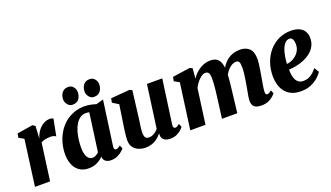

<svg xmlns="http://www.w3.org/2000/svg" viewBox="-72 -1318 3187 1850"><g transform="rotate(-20 1521.5 -392.5)"><path d="M41.5 0 104.5 -470 52.5 -499 60.5 -541 221 -567 247 -550 242 -458.5 239.5 -422Q248 -450.5 262.8 -476.8Q277.5 -503 298.2 -523.2Q319 -543.5 344.5 -555.2Q370 -567 400 -567Q413 -567 421.8 -563.5Q430.5 -560 434 -557L400.5 -386Q397.5 -390 383.5 -396.2Q369.5 -402.5 346 -402.5Q331 -402.5 316.5 -401Q302 -399.5 289 -396.8Q276 -394 265.5 -389.2Q255 -384.5 247.5 -378L196.5 0Z M882 -109.5Q879.5 -90 884.8 -81.5Q890 -73 901 -73Q908 -73 918.5 -77.5Q929 -82 946 -95L960 -60.5Q954.5 -52 935.5 -35Q916.5 -18 887 -4Q857.5 10 819.5 10Q787.5 10 766.2 -5Q745 -20 742 -49L742.5 -55.5Q727 -39 705 -24Q683 -9 655.2 0.5Q627.5 10 593.5 10Q533.5 10 495.2 -17.8Q457 -45.5 439 -92Q421 -138.5 421 -193Q421 -250.5 435.5 -305.2Q450 -360 478 -407.5Q506 -455 546.8 -490.8Q587.5 -526.5 640 -546.8Q692.5 -567 755.5 -567Q784.5 -567 817 -560.2Q849.5 -553.5 871 -546L945.5 -567ZM779 -496.5Q771 -498.5 762.2 -499.5Q753.5 -500.5 744.5 -500.5Q710 -500.5 684 -482Q658 -463.5 639.5 -432.5Q621 -401.5 609.5 -362.2Q598 -323 593 -280.8Q588 -238.5 588 -198.5Q588 -159.5 596.8 -131.5Q605.5 -103.5 622 -88.5Q638.5 -73.5 661 -73.5Q670 -73.5 678.5 -76Q687 -78.5 695.2 -82.8Q703.5 -87 711 -92.8Q718.5 -98.5 725.5 -105.5ZM653 -619.5Q624 -619.5 603.8 -644.8Q583.5 -670 584 -700.5Q585 -740 607.2 -767.8Q629.5 -795.5 669 -795.5Q704 -795.5 722.8 -771Q741.5 -746.5 741.5 -717.5Q741.5 -677.5 720.8 -648.5Q700 -619.5 653 -619.5ZM873 -619.5Q844 -619.5 823.8 -644.8Q803.5 -670 804 -700.5Q805 -740 826.8 -767.8Q848.5 -795.5 889 -795.5Q923 -795.5 942.5 -771Q962 -746.5 961.5 -717.5Q961 -677.5 940 -648.5Q919 -619.5 873 -619.5Z M1171 10Q1141 10 1108.8 -1.8Q1076.5 -13.5 1053.8 -40.8Q1031 -68 1030 -114.5Q1030 -132 1031.8 -153Q1033.5 -174 1036.5 -197.2Q1039.5 -220.5 1043 -244.5Q1046.5 -268.5 1050 -291.5L1077 -470.5L1015 -508.5L1023 -551L1217 -567L1242 -555L1209 -288Q1206.5 -266.5 1203.2 -244.5Q1200 -222.5 1197.2 -202.2Q1194.5 -182 1192.8 -165.5Q1191 -149 1191 -138Q1191 -114 1196 -99.5Q1201 -85 1211 -78.2Q1221 -71.5 1237.5 -71.5Q1257 -71.5 1274.8 -78.8Q1292.5 -86 1307.8 -98Q1323 -110 1334.5 -124L1394.5 -563H1551.5L1488.5 -109.5Q1486 -90.5 1491.8 -81.8Q1497.5 -73 1508.5 -73Q1517 -73 1525.5 -77.2Q1534 -81.5 1552.5 -95L1566.5 -61Q1561.5 -52.5 1543.8 -35.5Q1526 -18.5 1497.2 -4.2Q1468.5 10 1430 10Q1389.5 10 1368.5 -4Q1347.5 -18 1342.5 -42Q1342 -45 1341.5 -48.8Q1341 -52.5 1341 -56.5Q1341 -60.5 1341.5 -64.8Q1342 -69 1342.5 -72.5L1340.5 -73.5Q1328 -58.5 1312.2 -43.8Q1296.5 -29 1276 -16.8Q1255.5 -4.5 1229.8 2.8Q1204 10 1171 10Z M1860 -555 1851 -450.5Q1866 -475 1887.2 -496.2Q1908.5 -517.5 1933.5 -533.5Q1958.5 -549.5 1986 -558.2Q2013.5 -567 2042.5 -567Q2077.5 -567 2102 -554.2Q2126.5 -541.5 2140.2 -511.8Q2154 -482 2157 -431.5Q2157.5 -423.5 2157.5 -414Q2157.5 -404.5 2156.8 -394.5Q2156 -384.5 2155 -374L2133.5 -407Q2149 -447 2170.5 -476.8Q2192 -506.5 2219.2 -526.8Q2246.5 -547 2279 -557Q2311.5 -567 2349 -567Q2405 -567 2441.5 -534.2Q2478 -501.5 2478 -420Q2478 -405 2474 -374Q2470 -343 2464.5 -308.5Q2459 -274 2454 -247Q2449.5 -222 2444.8 -195Q2440 -168 2436.5 -143.2Q2433 -118.5 2433 -100.5Q2433 -82.5 2438.8 -77.8Q2444.5 -73 2452 -73Q2460.5 -73 2469.8 -77.8Q2479 -82.5 2496 -95.5L2510 -61Q2504.5 -53.5 2486.5 -36.5Q2468.5 -19.5 2438 -4.8Q2407.5 10 2364 10Q2321.5 10 2300.5 -2.8Q2279.5 -15.5 2273.2 -34.2Q2267 -53 2267 -71.5Q2267 -86 2270.8 -109.8Q2274.5 -133.5 2280 -161.2Q2285.5 -189 2290 -216.5Q2294.5 -243 2299.8 -275.8Q2305 -308.5 2308.8 -341.5Q2312.5 -374.5 2312 -403Q2311.5 -443.5 2302 -457.2Q2292.5 -471 2272.5 -471Q2254 -471 2233.8 -460.8Q2213.5 -450.5 2194.2 -430.8Q2175 -411 2159.2 -383.5Q2143.5 -356 2134 -321.5L2157.5 -410Q2157.5 -387 2155.8 -358.8Q2154 -330.5 2151.2 -301.5Q2148.5 -272.5 2145 -247L2116 0H1959L1987 -216Q1990.5 -243.5 1994.2 -275.5Q1998 -307.5 2000.5 -339.8Q2003 -372 2002.5 -400Q2001 -445.5 1990 -458.2Q1979 -471 1956 -471Q1942.5 -471 1927.2 -462.5Q1912 -454 1896 -438.5Q1880 -423 1865.2 -403Q1850.5 -383 1839 -360.5L1790 0H1634L1698 -470L1646 -499L1654 -541L1834 -567Z M2991.5 -106Q2978.5 -84.5 2948.8 -57Q2919 -29.5 2873.8 -9Q2828.5 11.5 2767.5 11.5Q2710 11.5 2670.2 -7.5Q2630.5 -26.5 2606 -58.8Q2581.5 -91 2570.5 -130.8Q2559.5 -170.5 2559 -212Q2558.5 -290 2581.8 -355.5Q2605 -421 2647 -469Q2689 -517 2746 -543.8Q2803 -570.5 2869 -570.5Q2923 -570.5 2957 -554.2Q2991 -538 3007.2 -510.2Q3023.5 -482.5 3024.5 -448Q3026 -399.5 3007.2 -363Q2988.5 -326.5 2956.5 -300.8Q2924.5 -275 2885 -258.2Q2845.5 -241.5 2804.5 -233.5Q2763.5 -225.5 2728 -224.5Q2728 -187 2733.8 -159Q2739.5 -131 2751.2 -112.2Q2763 -93.5 2780 -83.8Q2797 -74 2818 -74Q2856 -74 2883.2 -87Q2910.5 -100 2929.5 -119Q2948.5 -138 2961.5 -155ZM2834 -503Q2805.5 -503 2786 -481.8Q2766.5 -460.5 2754.2 -427Q2742 -393.5 2735.8 -355.2Q2729.5 -317 2728 -282.5Q2745 -283.5 2765.2 -290.2Q2785.5 -297 2805 -309.5Q2824.5 -322 2840.8 -340.5Q2857 -359 2866.2 -382.8Q2875.5 -406.5 2874.5 -435.5Q2873 -469 2862.8 -486Q2852.5 -503 2834 -503Z"/></g></svg>

Font: Merriweather 20pt Black
Style: Italic
Weight: 900
Italic angle: -7.8°
Version: Version 2.101